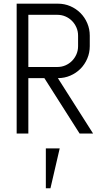

<svg xmlns="http://www.w3.org/2000/svg" viewBox="-20 -720 562 1035"><path d="M409.2 0 219.2 -298.8H132.8V0H69.8V-700.2H292Q327.6 -700.2 358.9 -686.8Q390.1 -673.3 413.6 -649.9Q437 -626.5 450.4 -595Q463.9 -563.5 463.9 -527.8V-471.2Q463.9 -435.5 450.4 -404.1Q437 -372.6 413.6 -349.1Q390.1 -325.7 358.9 -312.3Q327.6 -298.8 292 -298.8L481.9 0ZM400.9 -527.8Q400.9 -551.3 392.1 -571.5Q383.3 -591.8 368.2 -607.2Q353 -622.6 332.8 -631.3Q312.5 -640.1 289.1 -640.1H132.8V-358.9H289.1Q312.5 -358.9 332.8 -367.7Q353 -376.5 368.2 -391.8Q383.3 -407.2 392.1 -427.5Q400.9 -447.8 400.9 -471.2ZM252 294.9H227.1V80.1H301.8Z"/></svg>

Font: Abel
Style: Regular
Weight: 400
Designer: Matthew Desmond
Foundry: Matthew Desmond
Version: Version 1.003